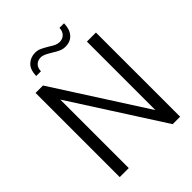

<svg xmlns="http://www.w3.org/2000/svg" viewBox="-252 -1052 1187 1187"><g transform="rotate(-45 341.5 -458.0)"><path d="M91 -736H156L540 -137V-736H619V0H554L170 -599V0H91ZM264 -914Q287 -914 305.5 -905.5Q324 -897 351 -881Q372 -867 387.5 -860Q403 -853 419 -853Q445 -853 462 -869.5Q479 -886 480 -916H520Q519 -865 494 -836Q469 -807 424 -807Q403 -807 384.5 -815Q366 -823 339 -840Q316 -854 300 -861.5Q284 -869 268 -869Q243 -869 226.5 -853Q210 -837 209 -807H168Q169 -862 197 -888Q225 -914 264 -914Z"/></g></svg>

Font: Exo
Style: Regular
Weight: 400
Designer: Natanael Gama
Foundry: Natanael Gama
Version: Version 1.500; ttfautohint (v1.6)